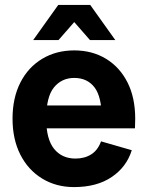

<svg xmlns="http://www.w3.org/2000/svg" viewBox="-20 -748 601 781"><path d="M281 13Q208 13 151 -22Q94 -57 62.5 -119.5Q31 -182 31 -265Q31 -350 63 -412.5Q95 -475 152 -509Q209 -543 282 -543Q355 -543 411 -509Q467 -475 498.5 -413Q530 -351 530 -265Q530 -255 529.5 -246Q529 -237 529 -226H114V-319H431L394 -265Q394 -354 364.5 -392.5Q335 -431 282 -431Q231 -431 199.5 -392.5Q168 -354 168 -265Q168 -182 200 -142.5Q232 -103 287 -103Q324 -103 351 -120Q378 -137 391 -173L516 -137Q495 -69 434.5 -28Q374 13 281 13ZM346 -585 221 -728H347L449 -585ZM115 -585 217 -728H343L218 -585Z"/></svg>

Font: Radio Canada Big SemiBold
Style: Regular
Weight: 600
Designer: Étienne Aubert Bonn
Foundry: Coppers and Brasses
Version: Version 1.001